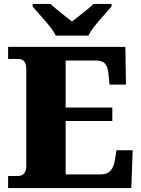

<svg xmlns="http://www.w3.org/2000/svg" viewBox="-20 -951 715 971"><path d="M262 -771H427C448 -816 513 -880 544 -918V-931H453C432 -910 374 -865 344 -842C314 -865 257 -910 236 -931H145V-918C176 -880 241 -816 262 -771ZM21 0H644L651 -191H569L561 -141C554 -97 534 -69 491 -69H312V-339H548V-407H312V-645H462C509 -645 524 -626 529 -573L534 -523H617L614 -714H21V-653H70C92 -653 113 -646 113 -599V-110C113 -82 99 -61 72 -61H21Z"/></svg>

Font: Noto Serif Malayalam Black
Style: Regular
Weight: 900
Designer: Indian type Foundry, Jelle Bosma, Monotype Design Team
Foundry: Monotype Imaging Inc.
Version: Version 2.104